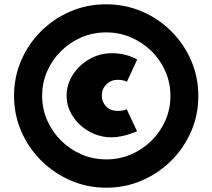

<svg xmlns="http://www.w3.org/2000/svg" viewBox="-20 -860 990 895"><path d="M475.5 15Q563.5 15 641.2 -18.5Q719 -52 778.2 -111Q837.5 -170 871 -247.2Q904.5 -324.5 904.5 -412.5Q904.5 -500.5 871 -578Q837.5 -655.5 778.2 -714.5Q719 -773.5 641 -806.8Q563 -840 474.5 -840Q385.5 -840 307.8 -806.5Q230 -773 171 -714Q112 -655 78.8 -578Q45.5 -501 45.5 -413.5Q45.5 -325 79.2 -247.5Q113 -170 172.5 -111Q232 -52 309.8 -18.5Q387.5 15 475.5 15ZM475.5 -117Q414.5 -117 360.2 -140.2Q306 -163.5 264.8 -204.5Q223.5 -245.5 200 -299Q176.5 -352.5 176.5 -413Q176.5 -474 199.8 -527.5Q223 -581 264.2 -621.8Q305.5 -662.5 359.5 -685.8Q413.5 -709 474.5 -709Q536 -709 590.2 -685.8Q644.5 -662.5 686 -621.8Q727.5 -581 751 -527.2Q774.5 -473.5 774.5 -412.5Q774.5 -352 751 -298.5Q727.5 -245 686.2 -204.2Q645 -163.5 590.8 -140.2Q536.5 -117 475.5 -117ZM499 -220Q552 -220 619 -248L570.5 -351Q566.5 -348 553.8 -345.5Q541 -343 529 -343Q495 -343 474.8 -364Q454.5 -385 454.5 -414.5Q454.5 -445.5 476 -466.8Q497.5 -488 528.5 -488Q553.5 -488 571.5 -479L619.5 -582Q600.5 -595 568 -603.5Q535.5 -612 503 -612Q444.5 -612 396.2 -584Q348 -556 319.2 -511Q290.5 -466 290.5 -414Q290.5 -361.5 319.8 -317.2Q349 -273 396.8 -246.5Q444.5 -220 499 -220Z"/></svg>

Font: Spartan Black
Style: Regular
Weight: 900
Designer: Matt Bailey, Mirko Velimirovic
Foundry: Matt Bailey
Version: Version 1.003; ttfautohint (v1.8.3)